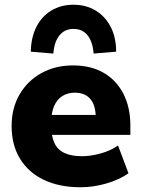

<svg xmlns="http://www.w3.org/2000/svg" viewBox="-20 -779 595 810"><path d="M320 11Q230 11 164.5 -20.5Q99 -52 64 -110Q29 -168 29 -247Q29 -323 62.5 -380.5Q96 -438 154.5 -470.5Q213 -503 288 -503Q363 -503 417 -472Q471 -441 500.5 -383.5Q530 -326 530 -249V-210H178V-294H400L384 -281Q384 -335 361 -361.5Q338 -388 296 -388Q265 -388 242.5 -373.5Q220 -359 208 -331Q196 -303 196 -261V-252Q196 -205 209.5 -176Q223 -147 252 -133.5Q281 -120 325 -120Q363 -120 404.5 -131.5Q446 -143 478 -165L522 -48Q484 -21 429 -5Q374 11 320 11ZM205 -553 110 -561Q111 -621 133.5 -665.5Q156 -710 196.5 -734.5Q237 -759 290 -759Q343 -759 383.5 -734.5Q424 -710 447 -665.5Q470 -621 470 -561L375 -553Q371 -603 349.5 -630Q328 -657 290 -657Q253 -657 231 -630Q209 -603 205 -553Z"/></svg>

Font: Nunito Sans 12pt Black
Style: Regular
Weight: 900
Designer: Vernon Adams
Foundry: Vernon Adams
Version: Version 3.101;gftools[0.9.27]